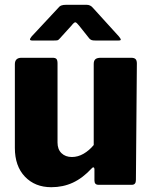

<svg xmlns="http://www.w3.org/2000/svg" viewBox="-20 -771 637 801"><path d="M371 -166V-504Q371 -518 378 -524Q385 -530 401 -530H527Q540 -530 545.5 -524.5Q551 -519 551 -506L547 -20Q547 0 530 0H391Q374 0 374 -18V-65Q374 -71 370.5 -72.5Q367 -74 363 -69Q325 -28 284 -9Q243 10 194 10Q126 10 84 -34Q42 -78 42 -154V-503Q42 -530 70 -530H199Q211 -530 215.5 -525Q220 -520 220 -506V-176Q220 -148 236.5 -132Q253 -116 280 -116Q305 -116 328.5 -129.5Q352 -143 371 -166ZM310 -664Q305 -670 301 -674Q297 -678 294 -678Q289 -678 278 -664L229 -610Q224 -604 220 -603Q216 -602 205 -602H114Q105 -602 105 -607Q105 -610 112 -619L222 -737Q228 -745 235.5 -748Q243 -751 256 -751H341Q357 -751 367 -739L476 -619Q484 -609 484 -606Q484 -602 475 -602H378Q368 -602 363 -603.5Q358 -605 353 -610Z"/></svg>

Font: Libre Franklin ExtraBold
Style: Regular
Weight: 800
Designer: Pablo Impallari, Rodrigo Fuenzalida
Foundry: Impallari Type
Version: Version 1.002; ttfautohint (v1.5)